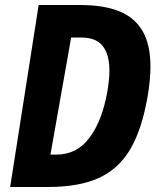

<svg xmlns="http://www.w3.org/2000/svg" viewBox="-20 -745 640 765"><path d="M134 -725H299Q392.5 -725 454.2 -700.5Q516 -676 547.8 -621.8Q579.5 -567.5 579.5 -479Q579.5 -425.5 567.5 -357Q544.5 -226.5 498.2 -149Q452 -71.5 373.5 -35.8Q295 0 172 0H20.5ZM407 -376.5Q416 -428 416 -464Q416 -526.5 389.8 -561Q363.5 -595.5 303.5 -595.5H263.5L181 -129H204.5Q287 -129 337 -196.8Q387 -264.5 407 -376.5Z"/></svg>

Font: JuliaMono ExtraBold
Style: Italic
Weight: 800
Italic angle: -9°
Monospace: yes
Designer: cormullion
Foundry: corm
Version: Version 0.057; ttfautohint (v1.8.4)